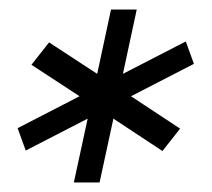

<svg xmlns="http://www.w3.org/2000/svg" viewBox="-20 -696 444 403"><path d="M135 -313 164 -447 34 -380 17 -427 147 -494 46 -560 83 -607 184 -541 213 -676H267L238 -541L370 -609L387 -562L255 -494L358 -426L321 -379L218 -447L189 -313Z"/></svg>

Font: Junicode
Style: Bold Italic
Weight: 700
Italic angle: -11°
Designer: Peter S. Baker
Version: Version 2.100; ttfautohint (v1.8.4)